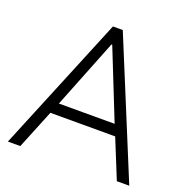

<svg xmlns="http://www.w3.org/2000/svg" viewBox="-128 -839 932 959"><g transform="rotate(20 337.5 -360.0)"><path d="M311.5 -719.7H363.8L660.2 0H594.2L509.8 -207.5H165.5L81.1 0H15.1ZM485.8 -265.6 339.4 -632.8H335.4L189.5 -265.6Z"/></g></svg>

Font: Reddit Sans Light
Style: Regular
Weight: 300
Designer: Stephen Hutchings
Foundry: Reddit
Version: Version 1.013